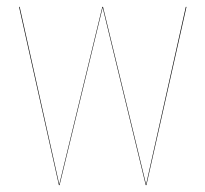

<svg xmlns="http://www.w3.org/2000/svg" viewBox="-20 -537 596 557"><path d="M521 -517.1 404.8 0H402.8L277.8 -515.1L152.8 0H150.9L35.2 -517.1H37.1L151.9 -2L276.9 -517.1H278.8L403.8 -2L519 -517.1Z"/></svg>

Font: Fira Sans Compressed Two
Style: Regular
Weight: 100
Width: 1
Designer: Carrois Corporate & Edenspiekermann AG
Foundry: Carrois Corporate GbR & Edenspiekermann AG
Version: Version 4.203;PS 004.203;hotconv 1.0.88;makeotf.lib2.5.64775